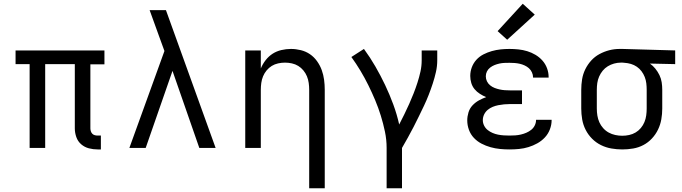

<svg xmlns="http://www.w3.org/2000/svg" viewBox="-20 -789 3640 1024"><path d="M501 8Q477 8 454 2Q431 -4 413 -19.5Q395 -35 387 -58Q379 -81 379 -104V-447H221V0H138V-447H63V-520H537V-446H462V-104Q462 -97 464.5 -89Q467 -81 472.5 -75.5Q478 -70 485.5 -68Q493 -66 501 -66H518V8Z M670 0 857 -517 829 -594Q816 -629 803.5 -664.5Q791 -700 778 -735H865L1130 0H1043L900 -411L757 0Z M1629 215V-310Q1629 -328 1626.5 -346.5Q1624 -365 1617 -382Q1610 -399 1598 -413.5Q1586 -428 1570.5 -437.5Q1555 -447 1536.5 -451Q1518 -455 1500 -455Q1482 -455 1463.5 -451Q1445 -447 1429.5 -437.5Q1414 -428 1402 -413.5Q1390 -399 1383 -382Q1376 -365 1373.5 -346.5Q1371 -328 1371 -310V0H1288V-520H1371V-424Q1381 -448 1397 -468.5Q1413 -489 1434 -502.5Q1455 -516 1480.5 -522Q1506 -528 1532 -528Q1558 -528 1584.5 -521.5Q1611 -515 1633 -500Q1655 -485 1671 -462.5Q1687 -440 1696 -415Q1705 -390 1708.5 -363.5Q1712 -337 1712 -310V215Z M2042 215V0Q2042 -44 2033 -87Q2024 -130 2011 -172Q1998 -214 1981 -254.5Q1964 -295 1944.5 -334.5Q1925 -374 1902.5 -411.5Q1880 -449 1854 -485L1921 -528Q1954 -483 1982 -434.5Q2010 -386 2034 -335.5Q2058 -285 2077.5 -232Q2097 -179 2109 -125Q2123 -152 2136.5 -179.5Q2150 -207 2162.5 -235Q2175 -263 2186 -291Q2197 -319 2206.5 -348.5Q2216 -378 2222.5 -407.5Q2229 -437 2229 -468V-520H2312V-468Q2312 -436 2305 -405Q2298 -374 2288 -343.5Q2278 -313 2266.5 -283.5Q2255 -254 2241.5 -225.5Q2228 -197 2214 -168.5Q2200 -140 2185.5 -111.5Q2171 -83 2155.5 -55.5Q2140 -28 2124 0V215Z M2697 8Q2672 8 2646.5 5.5Q2621 3 2596 -4Q2571 -11 2548 -23Q2525 -35 2507.5 -53.5Q2490 -72 2481 -96.5Q2472 -121 2472 -147Q2472 -168 2478.5 -189.5Q2485 -211 2500 -227Q2515 -243 2534 -253.5Q2553 -264 2573 -271Q2556 -278 2539.5 -288.5Q2523 -299 2511 -313.5Q2499 -328 2493.5 -346.5Q2488 -365 2488 -384Q2488 -408 2496.5 -430.5Q2505 -453 2521 -470.5Q2537 -488 2558.5 -499Q2580 -510 2603 -516.5Q2626 -523 2649.5 -525.5Q2673 -528 2697 -528Q2721 -528 2745 -525.5Q2769 -523 2792 -516Q2815 -509 2836 -496.5Q2857 -484 2873 -466Q2889 -448 2897.5 -425Q2906 -402 2906 -378Q2906 -377 2906 -376.5Q2906 -376 2906 -375H2823Q2823 -375 2823 -375.5Q2823 -376 2823 -376Q2823 -390 2817 -403Q2811 -416 2801 -425Q2791 -434 2778 -440Q2765 -446 2751.5 -449Q2738 -452 2724.5 -453Q2711 -454 2697 -454Q2684 -454 2670.5 -453.5Q2657 -453 2643.5 -450Q2630 -447 2617.5 -442Q2605 -437 2594 -428.5Q2583 -420 2577 -408Q2571 -396 2571 -382Q2571 -368 2577 -355.5Q2583 -343 2594 -334Q2605 -325 2618 -320Q2631 -315 2644.5 -312Q2658 -309 2672 -308Q2686 -307 2700 -307H2764V-234H2700Q2684 -234 2668.5 -232.5Q2653 -231 2637.5 -228Q2622 -225 2607.5 -219Q2593 -213 2581 -203Q2569 -193 2562 -178.5Q2555 -164 2555 -148Q2555 -148 2555 -148Q2555 -148 2555 -148Q2555 -133 2562 -119Q2569 -105 2581 -95.5Q2593 -86 2607 -80Q2621 -74 2636 -71Q2651 -68 2666.5 -67Q2682 -66 2697 -66Q2713 -66 2728 -67Q2743 -68 2758 -71.5Q2773 -75 2787 -81Q2801 -87 2813 -96.5Q2825 -106 2832 -120Q2839 -134 2839 -150Q2839 -150 2839 -150Q2839 -150 2839 -150H2922Q2922 -149 2922 -149Q2922 -149 2922 -148Q2922 -123 2912.5 -98.5Q2903 -74 2885.5 -55.5Q2868 -37 2845.5 -24.5Q2823 -12 2798.5 -4.5Q2774 3 2748.5 5.5Q2723 8 2697 8ZM2685 -577 2634 -623 2768 -769 2832 -711Z M3299 8Q3270 8 3241 3Q3212 -2 3185.5 -15Q3159 -28 3138 -49Q3117 -70 3103.5 -96.5Q3090 -123 3085 -152Q3080 -181 3080 -210V-310Q3080 -338 3084.5 -366Q3089 -394 3101.5 -419.5Q3114 -445 3133 -466Q3152 -487 3177 -500.5Q3202 -514 3229 -521Q3256 -528 3285 -528Q3288 -528 3292 -528Q3296 -528 3300 -528L3581 -520V-447L3446 -450Q3462 -439 3475 -423Q3488 -407 3497 -388.5Q3506 -370 3509 -350Q3512 -330 3512 -310V-210Q3512 -181 3507 -152.5Q3502 -124 3489.5 -98Q3477 -72 3457 -50.5Q3437 -29 3411.5 -15.5Q3386 -2 3357 3Q3328 8 3299 8ZM3299 -65Q3317 -65 3335.5 -69Q3354 -73 3370 -82.5Q3386 -92 3398 -106.5Q3410 -121 3417 -138Q3424 -155 3426.5 -173.5Q3429 -192 3429 -210V-310Q3429 -327 3427 -344.5Q3425 -362 3418.5 -378.5Q3412 -395 3401.5 -409Q3391 -423 3376.5 -433Q3362 -443 3345 -448Q3328 -453 3311 -454L3300 -455Q3298 -455 3295.5 -455Q3293 -455 3291 -455Q3273 -455 3255 -450Q3237 -445 3221.5 -435.5Q3206 -426 3194.5 -412Q3183 -398 3175.5 -381Q3168 -364 3165.5 -346Q3163 -328 3163 -310V-210Q3163 -191 3166 -172.5Q3169 -154 3176.5 -137Q3184 -120 3197 -105.5Q3210 -91 3226.5 -82Q3243 -73 3261.5 -69Q3280 -65 3299 -65Z"/></svg>

Font: Iosevka Custom Extended
Style: Regular
Weight: 400
Width: 7
Monospace: yes
Designer: Belleve Invis
Foundry: Belleve Invis
Version: Version 11.2.4; ttfautohint (v1.8.4)